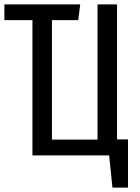

<svg xmlns="http://www.w3.org/2000/svg" viewBox="-20 -709 640 876"><path d="M564 -73V147H493L478 0H128V-617H0V-689H346L337 -617H217V-72H425V-689H514V-73Z"/></svg>

Font: FiraDG Mono
Style: Regular
Weight: 400
Designer: Carrois Corporate & Edenspiekermann AG
Foundry: Carrois Corporate GbR & Edenspiekermann AG
Version: Version 3.206